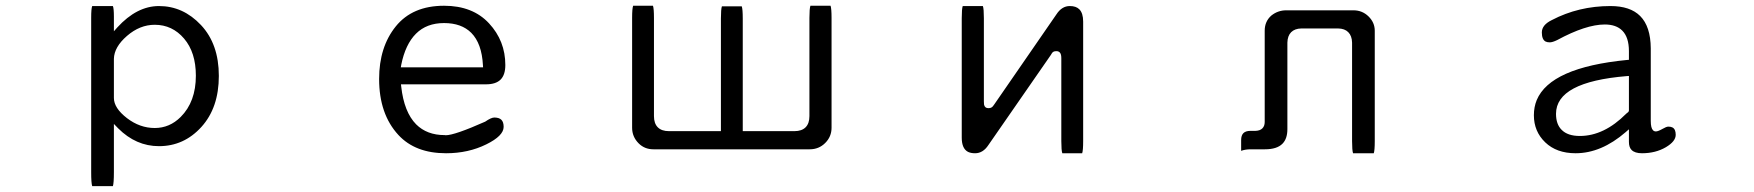

<svg xmlns="http://www.w3.org/2000/svg" viewBox="-20 -513 6040 661"><path d="M372.1 -175.8V-310.5Q373 -351.1 417.2 -389.4Q461.4 -427.7 512.7 -427.7Q573.2 -427.7 613.8 -380.1Q654.3 -332.5 654.3 -252.4Q654.3 -162.6 602.1 -110.4Q564 -72.3 512.7 -72.3Q461.4 -72.3 417 -106.4Q372.1 -141.1 372.1 -175.8ZM368.7 127.9Q372.1 116.7 372.1 80.1V-86.4Q385.3 -72.8 386.7 -71.3Q448.2 -9.8 527.3 -9.8Q613.3 -9.8 673.3 -75.9Q733.4 -142.1 733.4 -251.7Q733.4 -361.3 671.9 -426.8Q610.4 -492.2 527.3 -492.2Q451.2 -492.2 383.8 -418.5L372.1 -405.3V-456.1Q372.1 -483.4 368.7 -492.2H297.4Q293.9 -482.9 293.9 -452.1V80.1Q293.9 117.2 297.4 127.9Z M1361.3 -289.6Q1375.5 -360.4 1412.1 -397Q1448.7 -433.6 1508.8 -433.6Q1568.8 -433.6 1602.5 -399.9Q1638.7 -363.3 1642.6 -288.6L1643.1 -281.2H1359.9ZM1360.4 -222.7H1653.3Q1687 -222.7 1703.4 -239Q1719.7 -255.4 1719.7 -289.1Q1719.7 -372.1 1663.6 -432.6Q1607.4 -493.2 1508.8 -493.2Q1399.9 -493.2 1342.5 -422.1Q1285.2 -351.1 1285.2 -241.2Q1285.2 -120.1 1351.6 -48.3Q1409.7 14.6 1515.6 14.6Q1592.3 14.6 1654.3 -16.1Q1713.9 -45.4 1713.9 -76.2Q1713.9 -92.8 1706.1 -100.6Q1698.2 -108.4 1681.6 -108.4Q1670.9 -108.4 1650.4 -94.2Q1544.9 -47.4 1514.6 -47.4Q1512.7 -47.4 1510.7 -47.9Q1449.7 -47.9 1412.6 -85Q1371.1 -127 1361.3 -214.8Z M2465.3 -491.2Q2461.9 -481.4 2461.9 -449.2V-61.5H2283.2Q2257.8 -61.5 2244.6 -74.7Q2231.4 -87.9 2231.4 -113.3V-451.2Q2231.4 -483.4 2228 -493.2H2159.7Q2156.2 -483.4 2156.2 -451.2V-73.2Q2156.2 -42 2178.7 -19.5Q2199.2 1 2229.5 1H2767.6Q2799.3 1 2821 -20.8Q2842.8 -42.5 2842.8 -73.2V-451.2Q2842.8 -483.4 2839.4 -493.2H2770Q2766.6 -483.4 2766.6 -451.2V-113.3Q2766.6 -87.9 2753.4 -74.7Q2740.2 -61.5 2714.8 -61.5H2537.1V-449.2Q2537.1 -481.4 2533.7 -491.2Z M3294.4 -492.2Q3291 -482.4 3291 -450.2V-39.1Q3291 -1.5 3312.5 9.8Q3322.3 14.6 3336.9 14.6Q3364.3 14.6 3382.8 -13.7L3597.7 -323.7Q3601.1 -329.6 3602.5 -331.5Q3605 -333.5 3606.9 -335Q3610.4 -336.9 3617.2 -336.9Q3624 -336.9 3628.4 -332.5L3629.9 -330.6Q3633.8 -325.2 3633.8 -312.5V-27.3Q3633.8 4.9 3637.2 14.6H3705.6Q3709 4.9 3709 -27.3V-438.5Q3709 -467.8 3695.8 -481Q3684.6 -492.2 3663.1 -492.2Q3635.7 -492.2 3617.2 -463.9L3402.8 -153.3Q3397.5 -145 3393.6 -143.1Q3389.6 -140.6 3382.8 -140.6Q3370.1 -140.6 3367.7 -153.3Q3367.2 -157.7 3367.2 -164.1V-450.2Q3367.2 -482.4 3363.8 -492.2Z M4252.9 6.3Q4267.1 1 4286.1 1H4335Q4376 1 4395 -18.1Q4412.1 -35.2 4412.1 -68.4V-366.2Q4412.6 -389.6 4425 -402.1Q4437.5 -414.6 4460 -415H4586.9Q4609.4 -414.6 4621.6 -402.3Q4634.3 -389.6 4634.8 -366.2V-27.3Q4634.8 4.9 4638.2 14.6H4709.5Q4712.9 4.9 4712.9 -27.3V-407.2Q4712.9 -435.5 4691.4 -456.5Q4669.9 -477.5 4639.6 -477.5H4408.2Q4379.4 -477.5 4356.9 -459.5Q4334 -439.5 4334 -407.2V-92.8Q4334 -79.1 4325.9 -71Q4317.9 -63 4302.2 -62.5H4301.8H4285.2Q4268.6 -62.5 4260.7 -54.7Q4252.9 -46.9 4252.9 -30.8Z M5587.9 -251.5V-132.8Q5587.9 -129.9 5585.7 -127.4Q5583.5 -125 5578.6 -121.6Q5502.4 -44.9 5418.9 -44.9Q5377 -44.9 5356.4 -65.9Q5336.9 -85 5336.9 -121.1Q5336.9 -231 5580.6 -251ZM5587.9 -67.9V-24.4Q5587.9 -5.9 5597.2 3.4Q5608.4 14.6 5632.8 14.6Q5679.7 14.6 5715.3 -6.3Q5749 -26.4 5749 -48.8Q5749 -68.4 5737.8 -74.2Q5732.4 -77.1 5723.6 -77.1Q5716.8 -77.1 5703.6 -69.3Q5688 -60.5 5680.7 -60.5Q5674.8 -60.5 5670.9 -64.5Q5663.1 -72.3 5663.1 -96.7V-346.7Q5662.6 -421.9 5626.5 -458Q5592.3 -492.2 5524.4 -492.2Q5414.6 -492.2 5322.3 -443.8Q5288.1 -427.2 5288.1 -401.4Q5288.1 -377 5300.8 -370.1Q5306.6 -367.2 5315.4 -367.2Q5324.7 -367.2 5340.8 -375Q5439.9 -428.7 5504.9 -428.7Q5543.9 -428.7 5564.9 -407.7Q5587.9 -384.8 5587.9 -336.9V-307.1L5581.5 -306.6Q5317.4 -280.8 5270.5 -168.5Q5260.7 -144.5 5260.7 -116.2Q5260.7 -60.5 5299.8 -22.9Q5338.9 14.6 5404.3 14.6Q5492.7 14.6 5576.7 -58.1ZM5578.6 -121.6 5579.1 -122.1Q5579.1 -122.1 5578.6 -121.6Z"/></svg>

Font: YuPearl-Light
Style: Light
Weight: 300
Designer: Max Yao
Foundry: Max-Everyday
Version: Version 1.011; ttfautohint (v1.8.3)